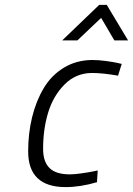

<svg xmlns="http://www.w3.org/2000/svg" viewBox="-20 -755 543 784"><path d="M296 -590 393 -682 447 -590H503L416 -735H385L234 -590ZM358 -510C314.7 -510 275.8 -499.7 241.5 -479C207.2 -458.3 179.5 -430.3 158.5 -395C137.5 -359.7 121.7 -320 111 -276C100.3 -232 95 -185.7 95 -137C95 -39.7 146 9 248 9C288 9 330.7 2.3 376 -11L379 -59L360 -55C346.7 -52.3 330.5 -49.7 311.5 -47C292.5 -44.3 277.3 -43 266 -43C227.3 -43 199.3 -51.7 182 -69C164.7 -86.3 156 -112.3 156 -147C156 -200.3 162.8 -249.7 176.5 -295C190.2 -340.3 212.5 -378.7 243.5 -410C274.5 -441.3 312 -457 356 -457C385.3 -457 420.7 -453.3 462 -446L477 -494L460 -498C448 -500.7 432 -503.3 412 -506C392 -508.7 374 -510 358 -510Z"/></svg>

Font: RazerF5 Light
Style: Italic
Weight: 300
Foundry: Razer Inc.
Version: Version 2